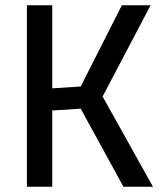

<svg xmlns="http://www.w3.org/2000/svg" viewBox="-20 -708 616 728"><path d="M286 -296 178 -289V0H82V-688H178V-373L286 -380L442 -688H551L369 -342L560 0H448Z"/></svg>

Font: sheba-seeBold
Style: Regular
Weight: 600
Designer: Mohamed Galeb, the designers
Foundry: Kief Type Foundry
Version: Version 2.010; ttfautohint (v1.5.33-1714) -l 8 -r 50 -G 200 